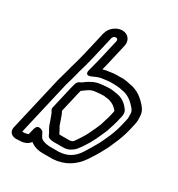

<svg xmlns="http://www.w3.org/2000/svg" viewBox="-186 -870 957 1032"><g transform="rotate(30 292.5 -353.5)"><path d="M349.5 -444C344.1 -444 337 -443.4 332.8 -442.8L315 -440.8C281.4 -437.2 256.5 -422.6 234.4 -406.8L222.6 -398C220.6 -396.6 218.3 -395.5 215.3 -394.4C204.7 -390.8 196 -381.1 193.7 -371C191.2 -360.2 187.8 -350 185.5 -340L153.9 -203C152.3 -196.2 154.1 -189.2 157.1 -185.3C164 -176.3 169.5 -157.9 176.9 -138.7C181.7 -126.9 182.4 -119.9 187.9 -107.1C194.1 -92.9 206.8 -74.5 211.7 -61.1C215.7 -50.2 233.5 -45 248.4 -45H309.4C324.7 -45 342.1 -48.9 351.9 -55.8C359.2 -60.9 367.1 -64.5 372.8 -71C375.4 -73.1 376.7 -74.6 378 -76.1C409.1 -113.6 437 -162.4 457.9 -213C462.3 -224.9 470.7 -237.9 475.5 -257.8C479.8 -270.9 487.7 -293.2 491.6 -310L501.3 -352C501.9 -355 502 -358.4 501.7 -360.8C501.4 -362.6 504.4 -375.9 492.5 -390C475.4 -414.2 450.1 -434.4 414.1 -439.8L400.8 -441.7C393.1 -443 383.6 -445 371.7 -445C364.4 -445 356.8 -444 349.5 -444ZM425.8 -259C423 -247 418.7 -242.8 410.3 -221C405.7 -210 396.5 -194.1 389.5 -177.3C380.7 -159.5 355.9 -120.7 341.8 -102.7C337.2 -99.9 337.8 -100.3 333.6 -97.5C330 -96.6 322.1 -95.1 320.9 -95H260.8C259.7 -95.4 258.2 -96.1 256.6 -96.4C250.7 -109.5 242.4 -124.4 235.5 -135.9C233.1 -141.8 231.1 -151.4 225.3 -165.3C220.3 -178.4 215.4 -196.7 206.1 -212.6L235.3 -339.2C236.5 -343.3 238.1 -348.8 239.9 -355.8C240.3 -356.1 243.8 -358.2 246.5 -360.1L258.8 -369.2C277 -382.3 288.1 -388.9 309.1 -391.2L327.5 -393.2C330.7 -393.5 333.8 -394 338 -394C345.9 -394 351.5 -394.2 361.2 -395C365.9 -394.8 375.1 -393.5 381.7 -392.3L394 -390.5C421 -382.7 436.2 -371.1 450 -353.2C450.1 -352.5 450.1 -351.9 450.3 -347.9L441.6 -310C438.6 -297.2 428.9 -272.6 425.8 -259ZM77.1 -9.1 153.8 -341.5C162 -371.4 170.6 -396.7 177.6 -427L180.1 -438.1C190.8 -473.4 200.7 -509.7 209.1 -546L240.7 -683C242.7 -691.6 251.8 -699 260.4 -699C269 -699 274.7 -691.6 272.7 -683L241.1 -546C236.2 -524.8 228.2 -499.1 222.7 -475C222.7 -475 209.4 -432.8 253.7 -452.6C277.6 -463.4 290.4 -469.7 317.3 -472.1C331.4 -473.4 341.1 -476 356.9 -476H374.9C387.4 -476 399.9 -475.2 414.1 -473.3L426.4 -470.6C427 -470.4 428 -470.3 428.5 -470.2C470.4 -464.8 497.7 -440.3 521.2 -412.8C529.7 -402.4 532.9 -393 533.1 -386.8C533.4 -371.2 535 -359.3 532.3 -348L522.9 -307C514.9 -272.3 501.3 -236.2 487.8 -208.1C480.4 -192.7 473.7 -175.5 465.4 -160.9C458.2 -148 426.7 -93.9 416.5 -79.3C389.9 -39.5 356.1 -16.2 302.3 -13H240.9C211.2 -15.3 193 -23.8 185.6 -34.6C181.3 -43.3 174.8 -55.6 170.2 -63.6C170.2 -63.6 132.8 -94.5 122.1 -48L117 -26C116 -21.8 114.4 -16.6 113.4 -13.5C101.4 -10.1 87.6 -6.7 77.1 -9.1ZM228.5 37H291.5C291.8 37 292.4 37 292.9 37C365.2 33 420.2 -3.6 457.4 -58.8C469.1 -75.7 499 -123.7 509.8 -146.1C518.1 -161 526.5 -177 534.1 -197.3C548.9 -228.3 563.9 -268 572.9 -307L582.3 -348C587.5 -370.5 584.6 -387.7 584.4 -399.2C583.8 -418.3 576.2 -434.2 563.8 -449.2C538.4 -479.1 504.4 -511.9 447.2 -519.7L434.9 -522.4C422.1 -525.3 405.9 -527.2 385.6 -526H368.4C351.5 -526 339.7 -524.9 322.8 -521.8C310.2 -520.6 296.4 -518 282.8 -513.9C285.3 -522.9 288.7 -535.7 291.1 -546L322.7 -683C331.1 -719.4 308.3 -749 271.9 -749C235.6 -749 199.1 -719.4 190.7 -683L159.1 -546C150.9 -510.8 141.2 -475.1 130.8 -440.8C130.7 -440.4 130.5 -439.6 130.4 -439L127.7 -427.6C119.7 -398.7 112.3 -372.6 104.1 -342.5L26.4 -6C23.9 4.9 25.3 15.8 30.4 23.8C42.5 42.7 66.6 43 84.3 40.8C93 39.7 128.8 43.6 152.7 12.2C170.5 27.4 198.9 37 228.5 37Z"/></g></svg>

Font: HoneyBee
Style: StrIt
Weight: 700
Foundry: Cannot Into Space Fonts
Version: Version 0.89